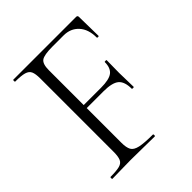

<svg xmlns="http://www.w3.org/2000/svg" viewBox="-175 -741 856 856"><g transform="rotate(-45 253.0 -312.5)"><path d="M44 0Q42 0 42 -6Q42 -12 44 -12Q82 -12 101 -17Q120 -22 126.5 -37Q133 -52 133 -81V-544Q133 -573 126.5 -587.5Q120 -602 101 -607.5Q82 -613 44 -613Q42 -613 42 -619Q42 -625 44 -625H440Q449 -625 449 -616L451 -495Q451 -492 445.5 -492Q440 -492 440 -495Q440 -547 413 -576.5Q386 -606 342 -606H273Q219 -606 202.5 -594Q186 -582 186 -543V-85Q186 -55 194.5 -39.5Q203 -24 230 -18Q257 -12 311 -12Q314 -12 314 -6Q314 0 311 0Q279 0 241.5 -1Q204 -2 160 -2Q128 -2 98 -1Q68 0 44 0ZM389 -223Q389 -268 367.5 -286Q346 -304 291 -304H161V-323H295Q347 -323 367.5 -339Q388 -355 388 -392Q388 -394 394 -394Q400 -394 400 -392Q400 -363 399.5 -347Q399 -331 399 -313Q399 -291 400 -269.5Q401 -248 401 -223Q401 -221 395 -221Q389 -221 389 -223Z"/></g></svg>

Font: Cormorant Garamond Light
Style: Regular
Weight: 300
Designer: Christian Thalmann (Catharsis Fonts)
Foundry: Catharsis Fonts
Version: Version 4.001